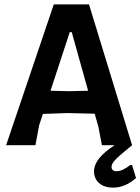

<svg xmlns="http://www.w3.org/2000/svg" viewBox="-20 -664 642 878"><path d="M584 0Q526 47 508 66Q490 85 490 99Q490 119 514 119Q539 119 577 90L584 91L602 150Q553 194 497 194Q457 194 433.5 173.5Q410 153 410 119Q410 61 504 0H446L430 -84L413 -144L287 -147L176 -143L159 -91L142 0H8L226 -644H387ZM299 -517 211 -249 297 -247 383 -249 308 -517Z"/></svg>

Font: Alegreya Sans
Style: Bold
Weight: 700
Designer: Juan Pablo del Peral
Foundry: Huerta Tipografica
Version: Version 2.007